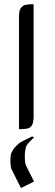

<svg xmlns="http://www.w3.org/2000/svg" viewBox="-20 -604 255 898"><path d="M28.8 136.2 30.8 118.2 33.2 110.8 38.1 102.1 45.9 88.9 66.9 67.9 80.1 59.1 129.9 34.2 139.2 38.1 112.8 64.9 104 77.1 102.1 81.1 98.1 99.1 96.2 115.2V140.1L98.1 158.2L100.1 167L139.2 245.1L81.1 273.9H77.1L33.2 186L30.8 176.8L28.8 161.1ZM68.8 0V-532.2L70.8 -549.8L73.2 -559.1L77.1 -565.9L85.9 -575.2L94.2 -580.1L103 -582L120.1 -584H137.2V-50.8L134.8 -34.2L132.8 -24.9L128.9 -17.1L120.1 -7.8L111.8 -3.9L103 -2L85.9 0Z"/></svg>

Font: Petahja
Style: Regular
Weight: 400
Designer: T. Christopher White
Version: Version 1.1